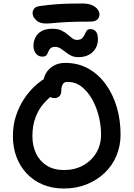

<svg xmlns="http://www.w3.org/2000/svg" viewBox="-20 -1072 767 1102"><path d="M347 10Q280 10 226 -12.5Q172 -35 133.5 -76Q95 -117 74.5 -171.5Q54 -226 54 -290Q54 -354 72 -408Q90 -462 118 -504Q146 -546 177 -575Q208 -604 234.5 -619.5Q261 -635 275 -635Q289 -635 298.5 -630.5Q308 -626 318 -612Q335 -588 325 -568.5Q315 -549 293 -535Q260 -511 230.5 -477.5Q201 -444 183.5 -397.5Q166 -351 166 -290Q166 -236 186.5 -192Q207 -148 248 -122Q289 -96 347 -96Q408 -96 456 -122Q504 -148 532 -194Q560 -240 560 -300Q560 -353 546.5 -406.5Q533 -460 507.5 -504.5Q482 -549 447 -575.5Q412 -602 367 -602Q348 -602 340 -588Q332 -574 332 -553Q332 -531 321 -520Q310 -509 294 -509Q278 -509 263 -518Q248 -527 238 -545.5Q228 -564 228 -590Q228 -623 243 -650Q258 -677 286.5 -694Q315 -711 354 -711Q429 -711 487.5 -678Q546 -645 587.5 -587.5Q629 -530 650.5 -456Q672 -382 672 -300Q672 -235 648.5 -178.5Q625 -122 581 -80Q537 -38 477.5 -14Q418 10 347 10ZM429 -744Q405 -744 387.5 -753Q370 -762 355.5 -773.5Q341 -785 327 -794Q313 -803 297 -803Q278 -803 269.5 -794.5Q261 -786 257 -774.5Q253 -763 246.5 -755Q240 -747 223 -747Q200 -747 186 -765Q172 -783 172 -809Q172 -833 182.5 -855.5Q193 -878 217 -892.5Q241 -907 281 -907Q311 -907 331.5 -897.5Q352 -888 367 -875Q382 -862 394.5 -852.5Q407 -843 421 -843Q442 -843 451.5 -852.5Q461 -862 466 -874Q471 -886 477.5 -895.5Q484 -905 499 -905Q518 -905 530 -891.5Q542 -878 542 -847Q542 -802 511.5 -773Q481 -744 429 -744ZM243 -937Q207 -937 187 -956.5Q167 -976 167 -997Q167 -1010 176 -1022.5Q185 -1035 214 -1038Q258 -1044 296 -1047Q334 -1050 372 -1051Q410 -1052 451 -1052Q488 -1052 510 -1041.5Q532 -1031 541.5 -1016.5Q551 -1002 551 -990Q551 -971 538 -959.5Q525 -948 502 -948Q420 -948 370 -945.5Q320 -943 291 -940Q262 -937 243 -937Z"/></svg>

Font: Shantell Sans Medium
Style: Regular
Weight: 500
Designer: Stephen Nixon, Anya Danilova, Shantell Martin
Foundry: Arrow Type
Version: Version 1.011;[c5ecc13dd]